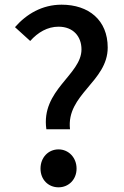

<svg xmlns="http://www.w3.org/2000/svg" viewBox="-20 -787 531 820"><path d="M178 -235H279C262 -384 440 -438 440 -584C440 -701 359 -767 243 -767C160 -767 93 -727 44 -671L109 -612C142 -649 183 -673 230 -673C293 -673 328 -631 328 -576C328 -467 154 -403 178 -235ZM230 13C273 13 307 -20 307 -67C307 -114 273 -149 230 -149C186 -149 153 -114 153 -67C153 -20 186 13 230 13Z"/></svg>

Font: Genne Gothic Medium
Style: Regular
Weight: 500
Designer: Ryoko NISHIZUKA (kana & ideographs); Paul D. Hunt (Latin, Greek & Cyrillic); Wenlong ZHANG (bopomofo); Sandoll Communica
Foundry: Adobe Systems Incorporated
Version: Version 1.004;PS 1.004;hotconv 16.6.51;makeotf.lib2.5.65220